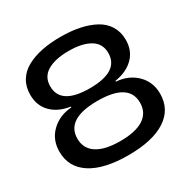

<svg xmlns="http://www.w3.org/2000/svg" viewBox="-166 -879 1018 1036"><g transform="rotate(-30 343.5 -360.5)"><path d="M344.2 7.8Q192.9 7.8 111.3 -44.9Q29.8 -97.7 29.8 -194.8Q29.8 -268.6 79.1 -316.4Q128.4 -364.3 205.1 -370.1V-375Q131.8 -385.7 89.4 -428.7Q46.9 -471.7 46.9 -539.1Q46.9 -588.9 69.6 -626Q92.3 -663.1 133.3 -685.3Q174.3 -707.5 227.1 -718.3Q279.8 -729 344.2 -729Q408.7 -729 461.7 -718Q514.6 -707 555.7 -684.8Q596.7 -662.6 619.4 -625.5Q642.1 -588.4 642.1 -539.1Q642.1 -472.2 599.4 -429.4Q556.6 -386.7 482.9 -375V-370.1Q558.6 -364.7 607.9 -316.7Q657.2 -268.6 657.2 -194.8Q657.2 -97.7 576.2 -44.9Q495.1 7.8 344.2 7.8ZM148.9 -207Q148.9 -145 199 -112.5Q249 -80.1 344.2 -80.1Q439.9 -80.1 489.5 -112.5Q539.1 -145 539.1 -207Q539.1 -330.1 344.2 -330.1Q148.9 -330.1 148.9 -207ZM163.1 -524.9Q163.1 -409.2 344.2 -409.2Q524.9 -409.2 524.9 -524.9Q524.9 -583.5 476.6 -612.3Q428.2 -641.1 344.2 -641.1Q259.8 -641.1 211.4 -612.3Q163.1 -583.5 163.1 -524.9Z"/></g></svg>

Font: Lumene Sans Expanded Medium
Style: Regular
Weight: 500
Width: 7
Designer: Deni Anggara
Version: Version 1.003;Glyphs 3.1.2 (3151)